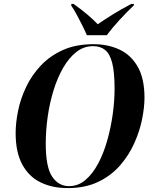

<svg xmlns="http://www.w3.org/2000/svg" viewBox="-20 -951 780 982"><path d="M326 11Q247 11 187 -18.5Q127 -48 93.5 -110.5Q60 -173 60 -270Q60 -323 72.5 -384.5Q85 -446 113.5 -506Q142 -566 188.5 -615.5Q235 -665 301.5 -695Q368 -725 459 -725Q531 -725 590 -698Q649 -671 684 -610.5Q719 -550 719 -451Q719 -403 707 -342.5Q695 -282 667.5 -220Q640 -158 594.5 -105.5Q549 -53 482.5 -21Q416 11 326 11ZM333 1Q380 1 417 -30.5Q454 -62 482 -114.5Q510 -167 528.5 -232.5Q547 -298 556.5 -366.5Q566 -435 566 -498Q566 -581 554 -628.5Q542 -676 517.5 -695.5Q493 -715 456 -715Q409 -715 371 -685.5Q333 -656 303.5 -605Q274 -554 254 -489.5Q234 -425 224 -354.5Q214 -284 214 -216Q214 -97 246.5 -48Q279 1 333 1ZM424 -771Q415 -793 400.5 -822Q386 -851 371 -878.5Q356 -906 344 -923L345 -931H356Q397 -902 427.5 -876Q458 -850 480 -827Q510 -848 556.5 -877Q603 -906 652 -931H665L664 -923Q626 -887 589.5 -847Q553 -807 526 -771Z"/></svg>

Font: Noto Serif Display SemiCondensed
Style: Bold Italic
Weight: 700
Width: 4
Italic angle: -12°
Designer: Monotype Design Team
Foundry: Monotype Imaging Inc.
Version: Version 2.009